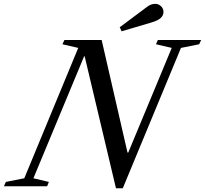

<svg xmlns="http://www.w3.org/2000/svg" viewBox="-86 -970 1067 1000"><path d="M518 10.5 355 -676.5H352L88 -41.5L168.5 -22.5L159.5 0H-65.5L-55.5 -22.5L40.5 -41.5L321.5 -720.5L239 -739.5L249.5 -761.5H443.5L578 -175.5H582L808.5 -720.5L726.5 -739.5L736 -761.5H961.5L951.5 -739.5L856.5 -720.5L553.5 10.5ZM547.5 -807 537.5 -828 679.5 -934Q690.5 -942.5 700.8 -946.2Q711 -950 723 -950Q739 -950 752.2 -938Q765.5 -926 765.5 -907.5Q765.5 -890.5 751.2 -876.5Q737 -862.5 698 -851.5Z"/></svg>

Font: Libre Caslon Text
Style: Italic
Weight: 400
Italic angle: -22.583°
Designer: Pablo Impallari, Rodrigo Fuenzalida, Katja Schimmel
Foundry: Pablo Impallari, Rodrigo Fuenzalida
Version: Version 2.000